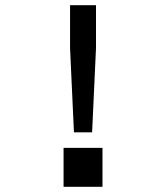

<svg xmlns="http://www.w3.org/2000/svg" viewBox="-20 -720 640 740"><path d="M375 -150V0H225V-150ZM250 -700H350V-535L335 -210H265L250 -535Z"/></svg>

Font: Fliege Mono Thin
Style: Regular
Weight: 100
Version: Version 0.020;Glyphs 3.3 (3306)